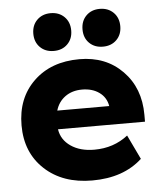

<svg xmlns="http://www.w3.org/2000/svg" viewBox="-52 -762 689 818"><g transform="rotate(-5 292.5 -353.0)"><path d="M275.9 -634.8Q275.9 -599.1 253.4 -576.7Q231 -554.2 194.8 -554.2Q158.7 -554.2 136.2 -576.7Q113.8 -599.1 113.8 -634.8Q113.8 -670.9 136.5 -693.4Q159.2 -715.8 194.8 -715.8Q230.5 -715.8 253.2 -693.4Q275.9 -670.9 275.9 -634.8ZM485.8 -634.8Q485.8 -599.1 463.4 -576.7Q440.9 -554.2 404.8 -554.2Q369.1 -554.2 346.7 -576.4Q324.2 -598.6 324.2 -634.8Q324.2 -670.9 346.7 -693.4Q369.1 -715.8 404.8 -715.8Q440.4 -715.8 463.1 -693.4Q485.8 -670.9 485.8 -634.8ZM299.8 -509.8Q412.6 -509.8 483.9 -437Q555.2 -364.3 555.2 -250V-220.2H183.1Q189.9 -174.8 229.7 -147.5Q269.5 -120.1 330.1 -120.1Q413.1 -120.1 474.1 -168L523.9 -64Q443.8 9.8 310.1 9.8Q184.1 9.8 106.9 -61.8Q29.8 -133.3 29.8 -250Q29.8 -366.7 104 -438.2Q178.2 -509.8 299.8 -509.8ZM187 -299.8H409.2Q402.8 -337.4 373 -358.6Q343.3 -379.9 299.8 -379.9Q257.3 -379.9 227.5 -358.4Q197.8 -336.9 187 -299.8Z"/></g></svg>

Font: Gully
Style: Bold
Weight: 700
Designer: jaikishan Patel
Foundry: MagicType
Version: Version 1.000;Glyphs 3.2 (3242)